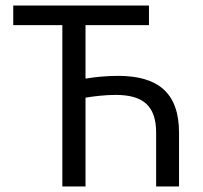

<svg xmlns="http://www.w3.org/2000/svg" viewBox="-20 -676 736 696"><path d="M206 0H290V-322C320 -327 362 -332 399 -332C498 -332 546 -293 546 -195V0H629V-195C629 -341 551 -401 408 -401C367 -401 325 -397 290 -391V-585H520V-656H28V-585H206Z"/></svg>

Font: DAIFUKU Sans
Style: Regular
Weight: 400
Designer: Original font ‘Source Han Sans JP’ : Paul D. Hunt
Foundry: Daifuku
Version: Version 1.000